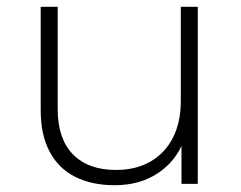

<svg xmlns="http://www.w3.org/2000/svg" viewBox="-20 -542 709 566"><path d="M318 4Q251 4 202 -20.5Q153 -45 126.5 -94.5Q100 -144 100 -217V-522H150V-221Q150 -133 195 -87Q240 -41 322 -41Q381 -41 424 -66Q467 -91 490 -136.5Q513 -182 513 -244V-522H563V0H515V-145L522 -128Q499 -67 445.5 -31.5Q392 4 318 4Z"/></svg>

Font: MOST Montserrat Light
Style: Regular
Weight: 300
Designer: Julieta Ulanovsky
Foundry: Julieta Ulanovsky
Version: Version 8.000;March 11, 2024;FontCreator 15.0.0.2926 64-bit